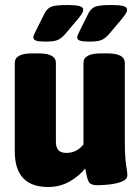

<svg xmlns="http://www.w3.org/2000/svg" viewBox="-20 -738 560 766"><path d="M172 8Q39 8 39 -134V-487Q39 -525 108 -525H134Q203 -525 203 -487V-172Q203 -151 212.5 -139.5Q222 -128 245 -128Q286 -128 313 -162V-487Q313 -525 383 -525H408Q478 -525 478 -487V-173Q478 -127 480.5 -102Q483 -77 485.5 -63.5Q488 -50 488 -39Q488 -22 466 -13.5Q444 -5 416 -2Q388 1 369 1Q342 1 334.5 -12Q327 -25 320 -66Q296 -36 258 -14Q220 8 172 8ZM161 -572Q134 -572 123.5 -576Q113 -580 113 -589Q113 -596 123 -615L159 -687Q169 -705 185.5 -711.5Q202 -718 251 -718Q281 -718 296.5 -714Q312 -710 312 -699Q312 -691 305.5 -681.5Q299 -672 289 -660L240 -602Q224 -584 209 -578Q194 -572 161 -572ZM336 -572Q309 -572 298.5 -576Q288 -580 288 -589Q288 -596 298 -615L334 -687Q344 -705 360.5 -711.5Q377 -718 426 -718Q456 -718 471.5 -714Q487 -710 487 -699Q487 -691 480.5 -681.5Q474 -672 464 -660L415 -602Q399 -584 384 -578Q369 -572 336 -572Z"/></svg>

Font: Asap Semi Condensed ExtraBold
Style: Regular
Weight: 800
Width: 4
Designer: Pablo Cosgaya
Foundry: Omnibus-Type
Version: Version 3.001; ttfautohint (v1.8.4.7-5d5b)